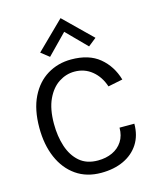

<svg xmlns="http://www.w3.org/2000/svg" viewBox="-129 -965 871 1065"><g transform="rotate(-15 306.5 -432.0)"><path d="M319 12Q235.5 12 175.5 -29.8Q115.5 -71.5 83.2 -146Q51 -220.5 51 -318Q51 -422.5 86.2 -494Q121.5 -565.5 182.2 -602.2Q243 -639 319 -639Q420.5 -639 481 -589Q541.5 -539 565 -458L481 -441Q461.5 -500 419 -534.5Q376.5 -569 319 -569Q271.5 -569 229.5 -542Q187.5 -515 161.2 -459.2Q135 -403.5 135 -318Q135 -247 154.2 -188Q173.5 -129 214 -94Q254.5 -59 319 -59Q366 -59 402.5 -76Q439 -93 460 -125.5Q481 -158 481 -204H566Q566 -136.5 535 -88.2Q504 -40 448.5 -14Q393 12 319 12ZM434.5 -683 322 -797 210.5 -683 163.5 -720 322 -875.5 481 -720Z"/></g></svg>

Font: Betina Sans
Style: Regular
Weight: 400
Designer: Jonathan Pinhorn (font) & Cristiano Sobral (main changes)
Version: Version 2.001;April 28, 2021;FontCreator 13.0.0.2655 32-bit;